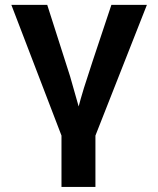

<svg xmlns="http://www.w3.org/2000/svg" viewBox="-20 -548 640 776"><path d="M228.5 207.5V0L25.9 -528.3H170.9L263.2 -239.7Q270.5 -215.3 297.9 -117.7Q303.7 -141.1 319.1 -191.9Q334.5 -242.7 430.2 -528.3H573.7L365.7 0V207.5Z"/></svg>

Font: Liberation Mono
Style: Bold
Weight: 700
Monospace: yes
Designer: Steve Matteson
Foundry: Ascender Corporation
Version: Version 2.1.5